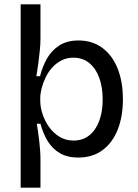

<svg xmlns="http://www.w3.org/2000/svg" viewBox="-20 -718 642 892"><path d="M76 154V-258V-698H168V-538Q168 -513 165 -483.5Q162 -454 158 -423.5Q154 -393 149 -364H166Q177 -408 198 -445.5Q219 -483 255 -506.5Q291 -530 345 -530Q409 -530 455.5 -495.5Q502 -461 526.5 -399.5Q551 -338 551 -257Q551 -177 527 -116Q503 -55 456.5 -20.5Q410 14 343 14Q293 14 258 -6.5Q223 -27 201.5 -62.5Q180 -98 168 -143H151Q154 -125 157 -104Q160 -83 162.5 -61Q165 -39 166.5 -18Q168 3 168 23V154ZM322 -65Q364 -65 394 -88.5Q424 -112 440.5 -155Q457 -198 457 -256Q457 -312 441.5 -355.5Q426 -399 395.5 -424.5Q365 -450 321 -450Q290 -450 265 -437Q240 -424 221.5 -403Q203 -382 191 -356.5Q179 -331 173 -306.5Q167 -282 167 -262V-250Q167 -221 177.5 -188.5Q188 -156 208 -128Q228 -100 256.5 -82.5Q285 -65 322 -65Z"/></svg>

Font: Bricolage Grotesque 48pt Condensed ExtraBold
Style: Regular
Weight: 400
Version: Version 1.000;gftools[0.9.30]